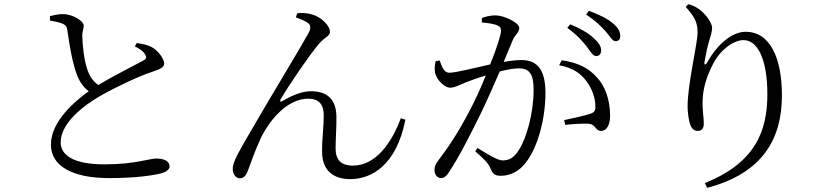

<svg xmlns="http://www.w3.org/2000/svg" viewBox="-20 -830 4040 924"><path d="M220 -752 221 -731C236 -728 260 -724 276 -718C296 -711 302 -701 304 -685C314 -612 329 -528 348 -476C359 -444 378 -412 407 -391C342 -344 225 -247 225 -134C225 -30 330 27 505 27C641 27 723 13 760 3C780 -3 796 -15 796 -28C796 -58 765 -67 730 -67C701 -67 626 -39 484 -39C328 -39 272 -86 272 -145C272 -238 382 -322 462 -368C531 -408 643 -461 706 -482C746 -496 770 -504 770 -524C770 -545 745 -584 709 -604C691 -614 665 -619 638 -623L629 -607C650 -596 672 -583 680 -565C687 -552 683 -545 667 -537C630 -517 526 -465 453 -421C424 -441 408 -469 398 -503C384 -544 377 -617 376 -655C375 -679 383 -689 383 -707C382 -730 329 -762 284 -762C264 -762 246 -759 220 -752Z M1404 -746C1422 -740 1449 -730 1462 -719C1475 -710 1478 -696 1465 -671C1429 -605 1278 -357 1191 -206C1139 -116 1100 -54 1100 -18C1100 10 1116 28 1134 28C1153 28 1163 16 1172 -6C1186 -42 1205 -101 1235 -165C1283 -263 1368 -355 1463 -355C1521 -355 1538 -320 1538 -276C1538 -217 1529 -156 1530 -101C1530 -11 1582 32 1666 32C1767 32 1888 -34 1931 -254L1909 -261C1865 -143 1789 -33 1678 -33C1620 -33 1595 -62 1595 -116C1595 -162 1600 -222 1599 -269C1598 -349 1558 -391 1476 -391C1437 -391 1390 -374 1338 -343C1330 -338 1325 -343 1330 -351C1372 -424 1473 -570 1515 -619C1540 -650 1568 -656 1568 -676C1568 -707 1525 -750 1479 -761C1461 -767 1430 -769 1410 -766Z M2802 -608C2821 -583 2833 -560 2849 -560C2863 -560 2873 -570 2873 -587C2873 -606 2863 -623 2838 -646C2813 -670 2775 -692 2724 -713L2710 -696C2754 -665 2782 -633 2802 -608ZM2894 -680C2916 -655 2926 -632 2942 -632C2957 -632 2965 -640 2965 -657C2965 -678 2955 -697 2928 -719C2904 -740 2865 -759 2814 -778L2801 -760C2847 -729 2871 -705 2894 -680ZM2671 -516C2737 -504 2776 -476 2804 -437C2834 -396 2844 -352 2845 -326C2847 -300 2843 -290 2822 -283C2795 -273 2731 -260 2695 -252L2700 -229C2734 -233 2797 -237 2818 -234C2848 -228 2845 -200 2874 -200C2903 -201 2916 -234 2916 -274C2916 -351 2891 -417 2854 -456C2814 -502 2764 -528 2683 -540ZM2299 -722C2324 -720 2360 -715 2375 -707C2389 -701 2391 -693 2391 -681C2391 -662 2370 -597 2339 -520C2266 -504 2175 -480 2143 -480C2114 -480 2107 -511 2096 -539L2077 -536C2071 -517 2071 -494 2074 -478C2082 -446 2119 -408 2146 -408C2170 -408 2184 -419 2228 -436C2248 -444 2282 -456 2318 -467C2295 -410 2268 -350 2243 -303C2187 -195 2142 -127 2088 -56C2075 -39 2071 -27 2071 -10C2071 13 2088 27 2101 27C2116 27 2128 20 2142 -4C2185 -67 2235 -165 2290 -276C2322 -342 2356 -419 2385 -486C2419 -495 2452 -501 2476 -501C2531 -501 2548 -470 2548 -397C2548 -283 2512 -161 2478 -110C2453 -69 2429 -58 2399 -58C2375 -58 2331 -85 2278 -118L2267 -102C2322 -54 2329 -42 2337 -27C2349 2 2356 16 2389 16C2440 16 2481 -9 2510 -47C2569 -121 2605 -261 2605 -382C2605 -500 2562 -541 2488 -541C2464 -541 2432 -537 2404 -532L2448 -638C2459 -663 2479 -674 2479 -696C2479 -721 2405 -756 2365 -756C2337 -756 2316 -750 2299 -743Z M3280 -797C3322 -749 3337 -725 3337 -673C3337 -619 3289 -426 3289 -318C3289 -292 3294 -246 3304 -225C3313 -205 3325 -200 3339 -200C3355 -200 3367 -212 3367 -232C3367 -265 3361 -294 3361 -334C3361 -404 3381 -463 3413 -525C3448 -592 3511 -637 3558 -637C3628 -637 3673 -540 3673 -377C3673 -198 3614 -46 3372 51L3383 74C3651 4 3743 -163 3743 -370C3743 -548 3688 -677 3568 -677C3503 -677 3433 -617 3386 -534C3375 -514 3367 -515 3371 -536C3378 -575 3384 -605 3394 -637C3400 -661 3407 -675 3407 -696C3407 -718 3378 -763 3341 -788C3327 -798 3313 -804 3293 -810Z"/></svg>

Font: Harano Aji Mincho CN
Style: Regular
Weight: 400
Foundry: Masamichi Hosoda
Version: HaranoAjiMinchoCN-Regular version 20230610;ttx 4.39.4